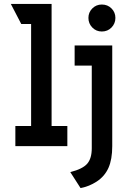

<svg xmlns="http://www.w3.org/2000/svg" viewBox="-20 -742 656 975"><path d="M58 0V-102H138V-620H88L35 -722H242V-102H322V0ZM389 213 337 132Q400 116 423 89.2Q446 62.5 446 11V-409H359V-511H550V0Q550 67.5 530.8 110.5Q511.5 153.5 471 180Q451.5 192.5 432 200.5Q412.5 208.5 389 213ZM497 -582Q468.5 -582 448.8 -602.2Q429 -622.5 429 -651Q429 -679.5 448.8 -699.2Q468.5 -719 497 -719Q526.5 -719 546.2 -699.2Q566 -679.5 566 -651Q566 -622.5 546.2 -602.2Q526.5 -582 497 -582Z"/></svg>

Font: Overpass Mono
Style: Bold
Weight: 700
Monospace: yes
Designer: Delve Withrington, Dave Bailey
Foundry: Delve Fonts LLC
Version: Version 4.000